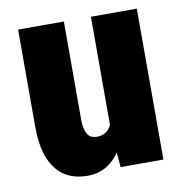

<svg xmlns="http://www.w3.org/2000/svg" viewBox="-66 -590 629 662"><g transform="rotate(-10 248.5 -259.0)"><path d="M294.9 -128.4V-528.3H455.6V0H305.7ZM309.6 -235.8 349.1 -236.8Q349.1 -183.6 338.4 -138.4Q327.6 -93.3 307.1 -60.1Q286.6 -26.9 257.1 -8.5Q227.5 9.8 189 9.8Q155.8 9.8 128.7 -1.2Q101.6 -12.2 81.8 -35.9Q62 -59.6 51 -96.9Q40 -134.3 40 -186.5V-528.3H200.2V-185.5Q200.2 -168 202.9 -155.3Q205.6 -142.6 210.7 -134Q215.8 -125.5 224.1 -121.3Q232.4 -117.2 243.7 -117.2Q269 -117.2 283.7 -132.8Q298.3 -148.4 304 -175.3Q309.6 -202.1 309.6 -235.8Z"/></g></svg>

Font: Roboto Condensed Black
Style: Regular
Weight: 900
Designer: Christian Robertson
Foundry: Google
Version: Version 3.008; 2023